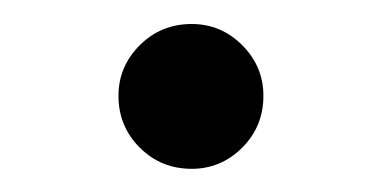

<svg xmlns="http://www.w3.org/2000/svg" viewBox="-20 -438 326 164"><path d="M81.2 -356.2Q81.2 -381.2 99.4 -399.4Q117.5 -417.5 143.8 -417.5Q168.8 -417.5 186.9 -399.4Q205 -381.2 205 -356.2Q205 -330 186.9 -311.9Q168.8 -293.8 143.8 -293.8Q117.5 -293.8 99.4 -311.9Q81.2 -330 81.2 -356.2Z"/></svg>

Font: Cambay
Style: Regular
Weight: 400
Designer: Pooja Saxena
Foundry: Pooja Saxena
Version: Version 1.181;PS 001.181;hotconv 1.0.70;makeotf.lib2.5.58329